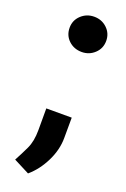

<svg xmlns="http://www.w3.org/2000/svg" viewBox="-145 -614 552 838"><g transform="rotate(20 131.5 -195.0)"><path d="M55.2 -484.9Q55.2 -519.5 80.3 -543Q105.5 -566.4 140.6 -566.4Q175.8 -566.4 200.4 -543Q225.1 -519.5 225.1 -484.9Q225.1 -449.7 200.2 -426.3Q175.3 -402.8 140.6 -402.8Q104.5 -402.8 79.8 -426Q55.2 -449.2 55.2 -484.9ZM198.2 -118.7 197.8 -24.4Q197.8 30.3 170.9 85Q144 139.6 102.1 175.3L28.8 137.7Q46.9 104.5 63.5 69.3Q80.1 34.2 80.1 -17.6V-118.7Z"/></g></svg>

Font: Vazirmatn RD
Style: Bold
Weight: 700
Designer: Saber Rastikerdar
Foundry: Saber Rastikerdar
Version: Version 32.102